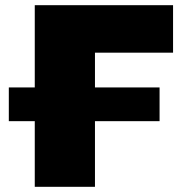

<svg xmlns="http://www.w3.org/2000/svg" viewBox="-20 -720 706 740"><path d="M14 -253H114V0H346V-253H595V-383H346V-517H647V-700H114V-383H14Z"/></svg>

Font: Chess Sans Black
Style: Regular
Weight: 900
Designer: Wolf Bōese
Foundry: Wolf Bōese
Version: Version 7.223;Glyphs 3.3 (3306)